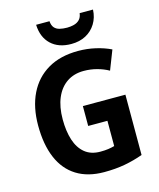

<svg xmlns="http://www.w3.org/2000/svg" viewBox="-136 -1033 941 1138"><g transform="rotate(-15 334.5 -464.0)"><path d="M339 -401H600V-31Q545 -11 487.5 -0.5Q430 10 361 10Q261 10 192 -33Q123 -76 88 -158.5Q53 -241 53 -358Q53 -470 93 -552Q133 -634 209.5 -679Q286 -724 396 -724Q451 -724 502.5 -712Q554 -700 595 -680L549 -562Q517 -580 478 -590.5Q439 -601 397 -601Q337 -601 293.5 -571.5Q250 -542 226.5 -487Q203 -432 203 -355Q203 -283 220.5 -228.5Q238 -174 275 -143.5Q312 -113 370 -113Q398 -113 418.5 -116Q439 -119 457 -124V-279H339ZM545 -938Q543 -890 520 -852.5Q497 -815 458.5 -794.5Q420 -774 369 -774Q291 -774 245 -817.5Q199 -861 196 -938H278Q280 -912 292 -898Q304 -884 324.5 -879Q345 -874 370 -874Q392 -874 412.5 -879.5Q433 -885 446.5 -899Q460 -913 463 -938Z"/></g></svg>

Font: Noto Sans Thai SemiCondensed
Style: Bold
Weight: 700
Width: 4
Designer: Monotype Design Team
Foundry: Monotype Imaging Inc.
Version: Version 2.001